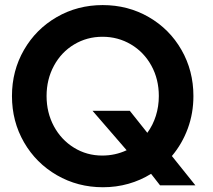

<svg xmlns="http://www.w3.org/2000/svg" viewBox="-20 -748 858 775"><path d="M589.8 -46.4Q547.4 -20 498.3 -6.1Q449.2 7.8 395.5 7.8Q293.9 7.8 209.7 -40.8Q125.5 -89.4 76.9 -173.6Q28.3 -257.8 28.3 -360.4Q28.3 -462.4 76.7 -546.4Q125 -630.4 209 -679Q293 -727.5 394.5 -727.5Q496.6 -727.5 580.6 -679Q664.6 -630.4 712.6 -546.4Q760.7 -462.4 760.7 -360.4Q760.7 -291 738 -229.2Q715.3 -167.5 673.8 -118.2L768.6 0H626ZM491.2 -141.6 353.5 -300.8H503.9L574.7 -211.9Q597.2 -242.7 609.1 -280.5Q621.1 -318.4 621.1 -360.4Q621.1 -428.2 591.1 -482.9Q561 -537.6 508.8 -568.6Q456.5 -599.6 393.6 -599.6Q331.1 -599.6 279.3 -568.6Q227.5 -537.6 197.8 -482.7Q168 -427.7 168 -360.4Q168 -293.5 197.5 -238.5Q227.1 -183.6 278.6 -151.9Q330.1 -120.1 392.6 -120.1Q445.3 -120.1 491.2 -141.6Z"/></svg>

Font: Reddit Sans Fudge
Style: Bold
Weight: 700
Designer: Stephen Hutchings
Foundry: Reddit
Version: Version 1.013